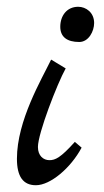

<svg xmlns="http://www.w3.org/2000/svg" viewBox="-20 -548 308 567"><path d="M214 -424C242 -424 258 -456 258 -480C258 -511 234 -528 211 -528C177 -528 158 -501 158 -469C158 -439 178 -424 214 -424ZM201 -129C159 -82 143 -75 126 -75C108 -75 92 -88 92 -114C92 -154 149 -301 174 -346L131 -372C103 -314 30 -192 30 -79C30 -27 48 -1 86 -1C129 -1 189 -52 221 -112Z"/></svg>

Font: Marck Script
Style: Regular
Weight: 400
Designer: Denis Masharov, Marck Fogel
Foundry: Denis Masharov
Version: Version 1.002